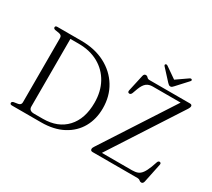

<svg xmlns="http://www.w3.org/2000/svg" viewBox="-161 -1167 1637 1480"><g transform="rotate(30 658.0 -427.0)"><path d="M47.5 -13.5Q47.5 -25 63 -29L100.5 -35Q126 -40 126 -63.5V-636Q126 -660 100 -665L63 -671Q47.5 -675 47.5 -686.5Q47.5 -700 65 -700H277Q399.5 -700 490.5 -652.5Q581.5 -605 632.2 -522Q683 -439 683 -331.5Q683 -235 640.8 -160.2Q598.5 -85.5 518.2 -42.8Q438 0 324 0H65Q47.5 0 47.5 -13.5ZM322.5 -30.5Q455 -30.5 530.5 -111.8Q606 -193 606 -336.5Q606 -435.5 565 -510.5Q524 -585.5 448.8 -627.8Q373.5 -670 271.5 -670H198.5V-68Q198.5 -30.5 244 -30.5ZM1254.5 -658.5 848 -30.5H1116Q1145.5 -30.5 1165.8 -38.2Q1186 -46 1202 -67.8Q1218 -89.5 1234 -130.5L1252 -181.5Q1258 -195.5 1270.5 -193.5Q1284.5 -191 1280 -172.5L1245 -4.5Q1240 16 1224.5 16Q1214 16 1205.5 8Q1197 0 1182.5 0H783.5Q763.5 0 763.5 -17Q763.5 -24 766.5 -30Q769.5 -36 774 -43L1180 -669.5H931.5Q898.5 -669.5 877 -652.8Q855.5 -636 839.5 -595L822.5 -548.5Q815 -529.5 799.5 -532Q785 -534.5 789.5 -555L821.5 -699.5Q826 -720 842 -720Q853.5 -720 862 -710Q870.5 -700 885.5 -700H1245Q1264.5 -700 1264.5 -684Q1264.5 -674.5 1254.5 -658.5ZM1074 -753.5Q1067.5 -746 1062 -741.8Q1056.5 -737.5 1048.5 -737.5Q1040.5 -737.5 1034.5 -741.8Q1028.5 -746 1021.5 -753.5L933 -850Q923.5 -860.5 932 -867.5Q939.5 -873 951.5 -864.5L1048 -797.5L1144.5 -864.5Q1157 -873 1164 -867.5Q1172.5 -861 1162.5 -850Z"/></g></svg>

Font: Fraunces 72pt Soft Light
Style: Regular
Weight: 300
Version: Version 1.000;[b76b70a41]